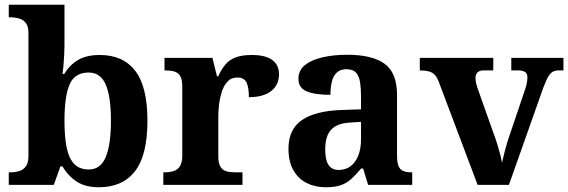

<svg xmlns="http://www.w3.org/2000/svg" viewBox="-20 -780 2397 810"><path d="M397.4 10Q339.3 10 302.7 -14.5Q266.1 -39 244 -78H234.8L207 0H17V-53H23.7Q43 -53 60.5 -58Q78 -63 89 -78Q100 -92.9 100 -122.8V-640.1Q100 -669 89 -683Q78 -697 60.5 -702Q43 -707 21 -707H17V-760H252V-589Q252 -574.4 251 -551.7Q250 -529 248 -506Q246 -483 244 -468H251Q273 -505 308.5 -526.5Q344.1 -548 401.3 -548Q499 -548 550.5 -481.3Q602 -414.7 602 -270.3Q602 -125 549.4 -57.5Q496.7 10 397.4 10ZM354.5 -65Q404.7 -65 426.3 -117.9Q448 -170.8 448 -271Q448 -373 426 -423.5Q404 -474 353.8 -474Q295.4 -474 273.7 -424Q252 -374 252 -270.3Q252 -204 261 -158.5Q270 -113 292.5 -89Q315 -65 354.5 -65Z M669 0V-53H672Q695 -53 711.9 -58Q728.9 -63 738.9 -78.5Q749 -94 749 -125V-415Q749 -445 740 -459.5Q731 -474 715 -478.5Q699 -483 677 -483H674V-536H876L895.5 -458H900.7Q914 -488 931 -508Q948 -528 974.5 -538Q1001 -548 1042 -548Q1100.6 -548 1128.8 -526.9Q1157 -505.8 1157 -467Q1157 -421 1123.5 -395.5Q1090 -370 1030 -370Q1030 -411 1020 -432Q1010 -453 981 -453Q955 -453 939 -435Q923 -417 915 -390.5Q907 -364 904 -337Q901 -310 901 -293V-120Q901 -91 910 -76.5Q919 -62 935 -57.5Q951 -53 971 -53H1003V0Z M1354 10Q1310 10 1274.5 -7.5Q1239 -25 1218 -61.4Q1197 -97.7 1197 -153Q1197 -234 1253 -273Q1309 -312 1421 -316L1503 -318.8V-374Q1503 -407.6 1499 -433.3Q1495 -459 1482 -473.5Q1469 -488 1441.5 -488Q1416 -488 1401 -474Q1386 -460 1380 -435.5Q1374 -411 1374 -380Q1307 -380 1273 -395Q1239 -410 1239 -447Q1239 -483.8 1267 -505.9Q1295 -528 1341.9 -538.5Q1388.8 -549 1444.8 -549Q1550 -549 1602.5 -511Q1655 -473 1655 -379.4V-124.1Q1655 -96.6 1660.5 -81.3Q1666 -66 1679.7 -59.5Q1693.4 -53 1715 -53H1719V0H1533L1512 -69H1503.4Q1481 -42 1461.5 -24.5Q1442 -7 1417 1.5Q1392 10 1354 10ZM1408.8 -63Q1438 -63 1458.8 -78.7Q1479.7 -94.3 1491.3 -123.3Q1503 -152.3 1503 -191V-266L1458 -263Q1418 -261 1394.9 -247.3Q1371.9 -233.5 1361.9 -209.3Q1352 -185.1 1352 -149.4Q1352 -121 1358 -101.5Q1364 -82 1376.8 -72.5Q1389.6 -63 1408.8 -63Z M1831 -435Q1824 -454 1814 -464.5Q1804 -475 1788.5 -479Q1773 -483 1751 -483V-536H2061V-483H2019Q2004 -483 1995 -475Q1986 -467 1986 -451Q1986 -439 1989 -427Q1992 -415 1995 -407L2062 -218Q2070 -197 2077 -174.5Q2084 -152 2089.5 -131Q2095 -110 2098 -93Q2103 -117 2111 -147.5Q2119 -178 2126 -198L2194 -399Q2199 -413 2202 -427Q2205 -441 2205 -454Q2205 -471 2194 -477Q2183 -483 2166 -483H2137V-536H2357V-483H2337Q2324 -483 2313.5 -478Q2303 -473 2293.5 -457.5Q2284 -442 2272 -410L2127 0H1995Z"/></svg>

Font: Noto Serif Gujarati
Style: Regular
Weight: 400
Designer: Universal Thirst, Indian Type Foundry and the Monotype Design Team
Foundry: Monotype Imaging Inc.
Version: Version 2.102